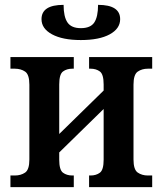

<svg xmlns="http://www.w3.org/2000/svg" viewBox="-20 -771 671 791"><path d="M23 0V-48H41Q66 -48 83.5 -60Q101 -72 101 -114V-422Q101 -464 83.5 -476Q66 -488 41 -488H23V-536H284V-488H278Q255 -488 239.5 -476.5Q224 -465 224 -423V-219L407 -398V-423Q407 -465 391.5 -476.5Q376 -488 353 -488H347V-536H607V-488H589Q565 -488 547.5 -476Q530 -464 530 -422V-114Q530 -72 547.5 -60Q565 -48 589 -48H607V0H347V-48H353Q376 -48 391.5 -59.5Q407 -71 407 -113V-322L224 -143V-113Q224 -71 239.5 -59.5Q255 -48 278 -48H284V0ZM313 -606Q238 -606 194.5 -629.5Q151 -653 151 -692Q151 -751 242 -751Q242 -702 258 -678.5Q274 -655 313 -655Q353 -655 368.5 -678.5Q384 -702 384 -751Q475 -751 475 -692Q475 -653 432 -629.5Q389 -606 313 -606Z"/></svg>

Font: Noto Serif SemiCondensed SemiBold
Style: Regular
Weight: 600
Width: 4
Designer: Monotype Design Team
Foundry: Monotype Imaging Inc.
Version: Version 2.013; ttfautohint (v1.8.4.7-5d5b)